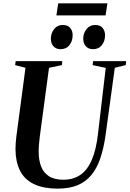

<svg xmlns="http://www.w3.org/2000/svg" viewBox="-20 -1104 765 1134"><path d="M658 -703.5 603.5 -306Q592.5 -227.5 572.2 -168.2Q552 -109 519 -69.5Q486 -30 437.8 -10Q389.5 10 323 10Q234 10 178.8 -17.5Q123.5 -45 97.8 -97Q72 -149 71.5 -222Q71.5 -240 72.8 -258.5Q74 -277 76.5 -297L130.5 -703.5L69.5 -719.5L72.5 -743H348L345.5 -719.5L269.5 -703.5L215.5 -301Q212.5 -275.5 210.2 -251.2Q208 -227 208.5 -205.5Q208.5 -160 222 -123Q235.5 -86 267.5 -64.2Q299.5 -42.5 354 -42.5Q413.5 -42.5 455.2 -71.5Q497 -100.5 522.8 -161Q548.5 -221.5 559 -315.5L604.5 -703L527 -719.5L530 -743H725L722.5 -719.5ZM337.5 -813.5Q311 -813.5 295.5 -830.8Q280 -848 280.5 -876Q280.5 -908.5 299.8 -932.5Q319 -956.5 350.5 -956.5Q380.5 -956.5 395 -938.8Q409.5 -921 409 -896Q409 -861.5 390.2 -837.5Q371.5 -813.5 337.5 -813.5ZM529 -813.5Q502.5 -813.5 487 -830.8Q471.5 -848 471.5 -876Q472 -908.5 491.2 -932.5Q510.5 -956.5 542 -956.5Q572 -956.5 586.2 -938.8Q600.5 -921 600.5 -896Q600.5 -861.5 581.8 -837.5Q563 -813.5 529 -813.5ZM324 -1084.5H614.5L603.5 -1013H313Z"/></svg>

Font: Merriweather 120pt SemiBold
Style: Italic
Weight: 600
Italic angle: -7.8°
Version: Version 2.101